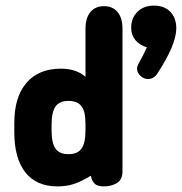

<svg xmlns="http://www.w3.org/2000/svg" viewBox="-20 -654 649 685"><path d="M285 -380Q252 -409 197 -409Q118 -409 74.5 -358.5Q31 -308 31 -215V-183Q31 -89 70.5 -39Q110 11 185 11Q217 11 243 2.5Q269 -6 304 -27Q309 -5 319.5 3Q330 11 351 11Q377 11 397 -1Q417 -13 417 -43V-551Q417 -590 399.5 -611Q382 -632 351 -632Q320 -632 302.5 -611Q285 -590 285 -551ZM285 -209V-189Q285 -144 271 -124Q257 -104 224 -104Q192 -104 178 -124Q164 -144 164 -189V-208Q164 -254 178 -274Q192 -294 224 -294Q255 -294 269 -277Q278 -266 281.5 -250.5Q285 -235 285 -209ZM504 -485Q497 -470 490.5 -457Q484 -444 477 -432Q469 -419 469 -409Q469 -395 481 -383.5Q493 -372 508 -372Q528 -372 541 -391Q575 -443 592 -483.5Q609 -524 609 -553Q609 -590 587.5 -612Q566 -634 529 -634Q493 -634 470.5 -612Q448 -590 448 -555Q448 -529 463 -511Q478 -493 504 -485Z"/></svg>

Font: Beiruti ExtraBold
Style: Regular
Weight: 800
Designer: Arlette Boutros
Foundry: Boutros
Version: Version 1.41